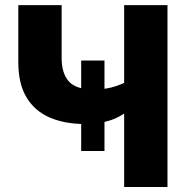

<svg xmlns="http://www.w3.org/2000/svg" viewBox="-20 -748 744 768"><path d="M319.8 -252Q240.2 -252 180.2 -277.3Q120.1 -302.7 86.7 -357.4Q53.2 -412.1 53.2 -500V-727.5H226.6V-515.1Q226.6 -455.1 255.1 -422.6Q283.7 -390.1 354.5 -390.1Q405.8 -390.1 445.8 -404.1Q485.8 -418 513.2 -436.5V-321.3Q467.8 -282.2 422.6 -267.1Q377.4 -252 319.8 -252ZM476.6 0V-727.5H649.9V0ZM304.7 -144V-505.9H397.9V-144Z"/></svg>

Font: Inter 20pt ExtraBold
Style: Regular
Weight: 800
Version: Version 4.001;git-66647c0bb